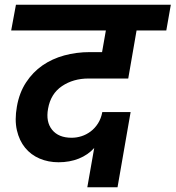

<svg xmlns="http://www.w3.org/2000/svg" viewBox="-20 -760 738 807"><path d="M47 -740H698L679 -632H554L519 -430H352Q288 -430 240.5 -398Q193 -366 182 -303Q172 -248 199 -214.5Q226 -181 281 -181Q302 -181 322.5 -187.5Q343 -194 361 -207.5Q379 -221 392 -241.5Q405 -262 410 -289H529L474 27H347L376 -138Q350 -109 311.5 -93.5Q273 -78 226 -78Q183 -78 146.5 -93.5Q110 -109 85.5 -139Q61 -169 51 -212.5Q41 -256 51 -312Q61 -370 89.5 -413.5Q118 -457 158.5 -485Q199 -513 250 -527Q301 -541 358 -541H409L425 -632H27Z"/></svg>

Font: SVN-Poppins SemiBold
Style: Italic
Weight: 600
Italic angle: -10°
Designer: Ninad Kale (Devanagari), Jonny Pinhorn (Latin)
Foundry: Indian Type Foundry
Version: Version 3.002 2017; ttfautohint (v1.8.3)